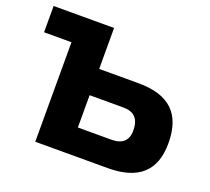

<svg xmlns="http://www.w3.org/2000/svg" viewBox="-116 -815 1050 961"><g transform="rotate(20 409.5 -335.0)"><path d="M160 0H545C709 0 789 -73 789 -220C789 -378 709 -452 545 -452H336V-670H14V-530H160ZM336 -140V-312H516C572 -312 602 -284 602 -220C602 -167 572 -140 516 -140Z"/></g></svg>

Font: LT Wave Black
Style: Regular
Weight: 900
Designer: Daniel Lyons
Version: Version 2.5 (Glyphs App)